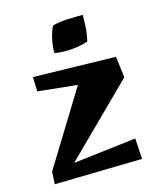

<svg xmlns="http://www.w3.org/2000/svg" viewBox="-111 -817 782 911"><g transform="rotate(-15 280.0 -362.0)"><path d="M45 9 48 -52 273 -418 79 -438 76 -509 482 -500 495 -396 160 -65 470 -102 476 0ZM258 -588Q244 -588 230 -589Q216 -590 204 -593Q204 -625 211 -659Q218 -693 232 -721Q269 -730 306.5 -731.5Q344 -733 381 -733Q381 -691 378.5 -661.5Q376 -632 369 -605Q347 -597 317 -592.5Q287 -588 258 -588Z"/></g></svg>

Font: Joti One
Style: Regular
Weight: 400
Designer: Eduardo Rodriguez Tunni
Foundry: Eduardo Rodriguez Tunni
Version: Version 1.002; ttfautohint (v1.8.4.7-5d5b);gftools[0.9.24]